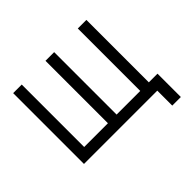

<svg xmlns="http://www.w3.org/2000/svg" viewBox="-188 -961 1361 1361"><g transform="rotate(-45 492.5 -280.0)"><path d="M827 150V0H92V-710H178V-84H416V-710H503V-84H740V-710H826V-84H913V150Z"/></g></svg>

Font: Geist
Style: Regular
Weight: 400
Designer: Basement.studio, Andrés Briganti, Mateo Zaragoza
Foundry: Basement.studio, Vercel, Andrés Briganti, Guido Ferreyra, Mateo Zaragoza
Version: Version 1.401